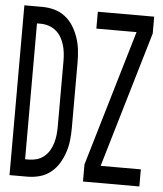

<svg xmlns="http://www.w3.org/2000/svg" viewBox="-53 -781 705 828"><g transform="rotate(5 300.0 -367.5)"><path d="M581 0H337V-74L511 -662H337V-735H581V-662L407 -74H581ZM96 0H19V-735H96Q123 -735 149 -728Q175 -721 196.5 -704Q218 -687 232 -664Q246 -641 254.5 -615.5Q263 -590 266 -563.5Q269 -537 269 -510V-225Q269 -198 266 -171.5Q263 -145 254.5 -119.5Q246 -94 232 -71Q218 -48 196.5 -31Q175 -14 149 -7Q123 0 96 0ZM80 -74H96Q114 -74 131 -79Q148 -84 162 -95.5Q176 -107 185 -122.5Q194 -138 199 -155Q204 -172 206 -189.5Q208 -207 208 -225V-510Q208 -528 206 -545.5Q204 -563 199 -580Q194 -597 185 -612.5Q176 -628 162 -639.5Q148 -651 131 -656.5Q114 -662 96 -662H80Z"/></g></svg>

Font: R Plex Mono
Style: Regular
Weight: 400
Monospace: yes
Designer: Belleve Invis
Foundry: Belleve Invis
Version: Version 31.8.0